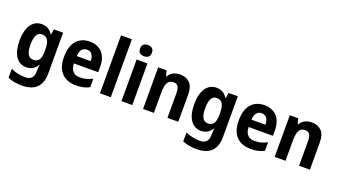

<svg xmlns="http://www.w3.org/2000/svg" viewBox="-76 -1443 4168 2366"><g transform="rotate(20 2008.5 -260.5)"><path d="M234 -556Q326 -556 376 -476H382L393 -546H514V-10Q514 112 450 176Q386 240 256 240Q203 240 158.5 232Q114 224 72 206V88Q163 130 260 130Q315 130 343.5 101Q372 72 372 11V0Q372 -16 373.5 -36Q375 -56 377 -72H372Q347 -29 311.5 -9.5Q276 10 230 10Q142 10 92 -64.5Q42 -139 42 -271Q42 -406 93 -481Q144 -556 234 -556ZM278 -438Q186 -438 186 -269Q186 -106 280 -106Q330 -106 354.5 -139.5Q379 -173 379 -253V-274Q379 -361 355 -399.5Q331 -438 278 -438Z M862 -556Q967 -556 1027 -490.5Q1087 -425 1087 -308V-236H768Q770 -170 801.5 -134.5Q833 -99 893 -99Q938 -99 977 -109Q1016 -119 1058 -141V-29Q1020 -9 978.5 0.5Q937 10 882 10Q762 10 694 -61Q626 -132 626 -269Q626 -411 689.5 -483.5Q753 -556 862 -556ZM863 -451Q824 -451 799 -423Q774 -395 771 -333H954Q953 -386 931 -418.5Q909 -451 863 -451Z M1338 0H1196V-760H1338Z M1550 -761Q1584 -761 1605.5 -744Q1627 -727 1627 -687Q1627 -648 1605 -631Q1583 -614 1550 -614Q1516 -614 1494 -631Q1472 -648 1472 -687Q1472 -727 1493.5 -744Q1515 -761 1550 -761ZM1620 -546V0H1478V-546Z M2047 -556Q2128 -556 2175.5 -508Q2223 -460 2223 -358V0H2081V-321Q2081 -379 2063.5 -408.5Q2046 -438 2005 -438Q1946 -438 1924.5 -394Q1903 -350 1903 -259V0H1761V-546H1871L1889 -476H1897Q1920 -517 1960 -536.5Q2000 -556 2047 -556Z M2525 -556Q2617 -556 2667 -476H2673L2684 -546H2805V-10Q2805 112 2741 176Q2677 240 2547 240Q2494 240 2449.5 232Q2405 224 2363 206V88Q2454 130 2551 130Q2606 130 2634.5 101Q2663 72 2663 11V0Q2663 -16 2664.5 -36Q2666 -56 2668 -72H2663Q2638 -29 2602.5 -9.5Q2567 10 2521 10Q2433 10 2383 -64.5Q2333 -139 2333 -271Q2333 -406 2384 -481Q2435 -556 2525 -556ZM2569 -438Q2477 -438 2477 -269Q2477 -106 2571 -106Q2621 -106 2645.5 -139.5Q2670 -173 2670 -253V-274Q2670 -361 2646 -399.5Q2622 -438 2569 -438Z M3153 -556Q3258 -556 3318 -490.5Q3378 -425 3378 -308V-236H3059Q3061 -170 3092.5 -134.5Q3124 -99 3184 -99Q3229 -99 3268 -109Q3307 -119 3349 -141V-29Q3311 -9 3269.5 0.5Q3228 10 3173 10Q3053 10 2985 -61Q2917 -132 2917 -269Q2917 -411 2980.5 -483.5Q3044 -556 3153 -556ZM3154 -451Q3115 -451 3090 -423Q3065 -395 3062 -333H3245Q3244 -386 3222 -418.5Q3200 -451 3154 -451Z M3773 -556Q3854 -556 3901.5 -508Q3949 -460 3949 -358V0H3807V-321Q3807 -379 3789.5 -408.5Q3772 -438 3731 -438Q3672 -438 3650.5 -394Q3629 -350 3629 -259V0H3487V-546H3597L3615 -476H3623Q3646 -517 3686 -536.5Q3726 -556 3773 -556Z"/></g></svg>

Font: Noto Sans Arabic SemCond
Style: Bold
Weight: 700
Width: 4
Designer: Monotype Design Team, Nadine Chahine, Nizar Qandah and Khaled Hosny
Foundry: Monotype Imaging Inc.
Version: Version 2.012; ttfautohint (v1.8.4.7-5d5b)